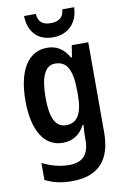

<svg xmlns="http://www.w3.org/2000/svg" viewBox="-106 -820 740 1122"><g transform="rotate(-10 264.0 -259.5)"><path d="M416 -759H346C342 -708 310 -691 267 -691C221 -691 193 -708 189 -759H119C122 -661 177 -607 266 -607C353 -607 414 -666 416 -759ZM218 -553C107 -553 41 -450 41 -269C41 -91 106 10 214 10C273 10 315 -16 346 -73H351C348 -49 347 -17 347 4V17C347 106 305 144 229 144C175 144 123 131 70 104V205C117 229 167 240 229 240C390 240 462 151 462 -9V-543H364L353 -473H347C315 -529 274 -553 218 -553ZM249 -454C318 -454 349 -400 349 -274V-250C349 -138 317 -88 251 -88C189 -88 160 -145 160 -267C160 -390 189 -454 249 -454Z"/></g></svg>

Font: Noto Sans Armenian Condensed SemiBold
Style: Regular
Weight: 600
Width: 3
Designer: Monotype Design Team
Foundry: Monotype Imaging Inc.
Version: Version 2.008